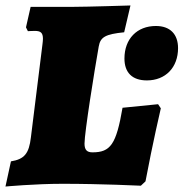

<svg xmlns="http://www.w3.org/2000/svg" viewBox="-40 -672 671 702"><path d="M189 0C331 0 475 7 475 7L492 -9C518 -148 548 -276 548 -276L538 -291L408 -278C385 -144 364 -115 298 -115C278 -115 269 -124 269 -147C269 -187 305 -412 321 -502C327 -537 346 -547 414 -554L437 -652C437 -652 278 -647 231 -647H72L55 -572C57 -567 60 -563 62 -558C62 -558 77 -559 87 -559C108 -559 117 -553 117 -530C117 -524 116 -517 115 -508L73 -170C66 -110 49 -90 0 -82L-20 10C-20 10 88 0 189 0ZM497 -378C565 -378 611 -425 611 -496C611 -547 582 -577 530 -577C461 -577 415 -530 415 -458C415 -407 443 -378 497 -378Z"/></svg>

Font: Alegreya SC Black
Style: Italic
Weight: 900
Italic angle: -7°
Designer: Juan Pablo del Peral
Foundry: Huerta Tipografica
Version: Version 2.007;PS 002.007;hotconv 1.0.88;makeotf.lib2.5.64775